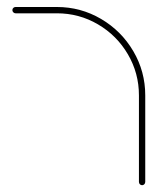

<svg xmlns="http://www.w3.org/2000/svg" viewBox="-20 -539 477 563"><path d="M396.7 4.1Q393 4.1 390.2 1.3Q387.4 -1.5 387.4 -5.6V-259.3Q387.4 -324.4 355 -379.8Q322.6 -435.2 267.2 -467.6Q211.9 -500 146.7 -500H25.6Q21.9 -500 19.1 -502.8Q16.3 -505.6 16.3 -509.3Q16.3 -513.3 19.1 -515.9Q21.9 -518.5 25.6 -518.5H146.7Q216.7 -518.5 276.3 -483.5Q335.9 -448.5 370.9 -388.9Q405.9 -329.3 405.9 -259.3V-5.6Q405.9 -1.5 403.1 1.3Q400.4 4.1 396.7 4.1Z"/></svg>

Font: 26F Galaxy Hebrew Hairline
Style: Regular
Weight: 50
Designer: C₂₉H₂₅N₃O₅
Version: Version 1.000